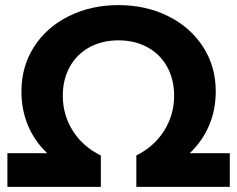

<svg xmlns="http://www.w3.org/2000/svg" viewBox="-20 -732 929 752"><path d="M9 -132H165Q117 -177 90.5 -238.5Q64 -300 64 -374Q64 -472 113.5 -549Q163 -626 250 -669Q337 -712 444 -712Q551 -712 638 -669Q725 -626 775 -549Q825 -472 825 -374Q825 -300 798 -238.5Q771 -177 723 -132H880V0H514V-123Q585 -159 623.5 -221Q662 -283 662 -357Q662 -422 634 -471.5Q606 -521 556.5 -547.5Q507 -574 444 -574Q381 -574 331.5 -547.5Q282 -521 254 -471.5Q226 -422 226 -357Q226 -282 265 -220Q304 -158 375 -123V0H9Z"/></svg>

Font: CMG Sans
Style: Bold
Weight: 700
Designer: Julieta Ulanovsky
Foundry: Julieta Ulanovsky
Version: Version 7.200